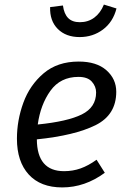

<svg xmlns="http://www.w3.org/2000/svg" viewBox="-20 -807 556 839"><path d="M141 -198Q142 -59 260 -59Q298 -59 332 -71Q366 -83 402 -109L438 -52Q351 12 252 12Q157 12 105.5 -44.5Q54 -101 54 -201Q54 -281 82 -358Q110 -435 170.5 -486.5Q231 -538 324 -538Q402 -538 445 -500Q488 -462 488 -406Q488 -305 397.5 -260Q307 -215 141 -198ZM400 -403Q400 -429 381.5 -450Q363 -471 323 -471Q244 -471 200.5 -410.5Q157 -350 145 -263Q275 -276 337.5 -307Q400 -338 400 -403ZM199 -776 255 -783Q260 -746 278 -728Q296 -710 329 -710Q365 -710 392 -730Q419 -750 434 -787L489 -770Q474 -711 430 -678Q386 -645 328 -645Q268 -645 232.5 -680.5Q197 -716 199 -776Z"/></svg>

Font: Fira Sans Book
Style: Italic
Weight: 350
Italic angle: -8°
Designer: bBox Type GmbH & Carrois Corporate GbR & Edenspiekermann AG
Foundry: bBox Type GmbH & Carrois Corporate GbR & Edenspiekermann AG
Version: Version 4.301